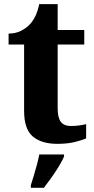

<svg xmlns="http://www.w3.org/2000/svg" viewBox="-20 -680 453 921"><path d="M254.8 10Q179 10 137.3 -25.4Q95.6 -60.8 95.6 -148.4V-466.4H21.2V-519Q55.4 -519 81.4 -532.5Q107.4 -546 122.2 -562.4Q137.4 -577.6 149.3 -602.2Q161.2 -626.8 168.2 -660.2H256.6V-536H384.2V-466.4H256.6V-160.4Q256.6 -116.8 271.3 -96.2Q286 -75.6 321.6 -75.6Q340.8 -75.6 359.2 -78.2Q377.6 -80.8 393.2 -84.4V-16.4Q377.2 -8.6 341 0.7Q304.8 10 254.8 10ZM128 208Q134.2 188.2 142.3 162.1Q150.4 136 157.4 109.1Q164.4 82.2 168.4 61H287.2V71Q278.2 92 261.9 118.7Q245.6 145.4 226.4 172.4Q207.2 199.4 190.4 221H128Z"/></svg>

Font: Noto Serif Hentaigana ExtraLight
Style: Regular
Weight: 200
Designer: Kazuhiro Yamada
Foundry: nipponia
Version: Version 1.000